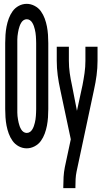

<svg xmlns="http://www.w3.org/2000/svg" viewBox="-20 -763 540 998"><path d="M119 8Q97 8 77.5 -2.5Q58 -13 45.5 -30.5Q33 -48 25.5 -68.5Q18 -89 14 -110Q10 -131 8.5 -153Q7 -175 7 -196V-539Q7 -560 8.5 -582Q10 -604 14 -625Q18 -646 25.5 -666.5Q33 -687 45.5 -704.5Q58 -722 77.5 -732.5Q97 -743 119 -743Q140 -743 160 -732.5Q180 -722 192.5 -704.5Q205 -687 212.5 -666.5Q220 -646 224 -625Q228 -604 229.5 -582Q231 -560 231 -539V-196Q231 -175 229.5 -153Q228 -131 224 -110Q220 -89 212.5 -68.5Q205 -48 192.5 -30.5Q180 -13 160 -2.5Q140 8 119 8ZM119 -72Q128 -72 135.5 -77Q143 -82 148 -90.5Q153 -99 156 -107.5Q159 -116 161 -124.5Q163 -133 164.5 -142Q166 -151 166.5 -160Q167 -169 167.5 -178Q168 -187 168 -196V-539Q168 -548 167.5 -557Q167 -566 166.5 -575Q166 -584 164.5 -593Q163 -602 161 -610.5Q159 -619 156 -627.5Q153 -636 148 -644.5Q143 -653 135.5 -658Q128 -663 119 -663Q110 -663 102.5 -658Q95 -653 90 -644.5Q85 -636 82 -627.5Q79 -619 77 -610.5Q75 -602 73.5 -593Q72 -584 71 -575Q70 -566 70 -557Q70 -548 70 -539V-196Q70 -187 70 -178Q70 -169 71 -160Q72 -151 73.5 -142Q75 -133 77 -124.5Q79 -116 82 -107.5Q85 -99 90 -90.5Q95 -82 102.5 -77Q110 -72 119 -72ZM309 215V208Q309 182 310.5 156.5Q312 131 317 106L348 -39L293 -298Q285 -334 280 -371.5Q275 -409 275 -447V-520H338V-447Q338 -415 342.5 -383Q347 -351 354 -320L380 -187L409 -321Q415 -352 419.5 -383.5Q424 -415 424 -447V-520H487V-447Q487 -409 482 -371.5Q477 -334 469 -298L378 129Q374 148 373 168Q372 188 372 208V215Z"/></svg>

Font: Iosevka Term Curly Medium
Style: Regular
Weight: 500
Designer: Belleve Invis
Foundry: Belleve Invis
Version: Version 32.3.0